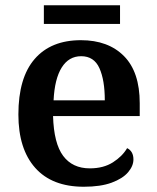

<svg xmlns="http://www.w3.org/2000/svg" viewBox="-20 -701 597 731"><path d="M299 10Q178 10 114 -62Q50 -134 50 -265Q50 -405 112 -476.5Q174 -548 288 -548Q392 -548 452 -487.5Q512 -427 512 -308V-259H182Q185 -155 220.5 -107.5Q256 -60 322 -60Q374 -60 410 -83Q446 -106 464 -137Q488 -125 488 -94Q488 -69 467.5 -45Q447 -21 405 -5.5Q363 10 299 10ZM379 -319Q379 -396 358.5 -441.5Q338 -487 289 -487Q242 -487 215 -444Q188 -401 184 -319ZM147 -610V-681H437V-610Z"/></svg>

Font: Noto Serif NP Hmong SemiBold
Style: Regular
Weight: 600
Designer: Dalton Maag Ltd
Foundry: Dalton Maag Ltd
Version: Version 1.001; ttfautohint (v1.8.4.7-5d5b)